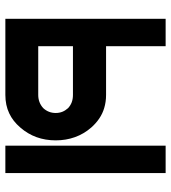

<svg xmlns="http://www.w3.org/2000/svg" viewBox="18 -659 626 702"><g transform="rotate(90 331.0 -308.0)"><path d="M48.8 -600.6H148.9V-382.8H327.1Q352.5 -382.8 375 -376Q395 -370.1 412.8 -358.2Q430.7 -346.2 446.3 -328.6Q469.7 -301.8 481.4 -269Q493.2 -236.3 493.2 -198.7Q493.2 -123 446.3 -69.3Q422.9 -42 394.5 -28.8Q364.7 -14.6 327.1 -14.6H48.8ZM327.1 -261.7H148.9V-134.8H327.1Q355.5 -134.8 375.5 -153.3Q393.1 -172.4 393.1 -198.7Q393.1 -211.9 388.7 -222.9Q384.3 -233.9 375.5 -243.7Q365.7 -252.9 353.8 -257.3Q341.8 -261.7 327.1 -261.7ZM512.7 -600.6H612.8V-14.6H512.7Z"/></g></svg>

Font: Gap Sans
Style: Black
Weight: 400
Designer: Alexandre Liziard and Etienne Ozeray
Foundry: Interstices.io
Version: Version 1.6.1 - December 3. 2014